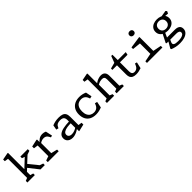

<svg xmlns="http://www.w3.org/2000/svg" viewBox="350 -2411 4260 4260"><g transform="rotate(-45 2480.0 -281.0)"><path d="M46.7 -50.5 134.2 -85.8 114.2 -47.2V-703.3L140.2 -671.3L26.7 -689V-741.8L194.2 -773L207.3 -767V-44.3L185 -78.8L279.5 -50.5V0H46.7ZM263.5 -245.8 324.7 -307.2 531.7 -53.2 470.5 -92.2 592.8 -49.8V0H457ZM192.8 -242.7 442.5 -477.2 433.8 -434.5 342.8 -467V-517.5H575.3V-467L453.7 -424L530.2 -477.2L192.8 -161.5Z M686.5 -50.5 808.3 -92.3 788.2 -53.5V-448.3L814.3 -416.3L686.5 -434V-489.7L858.5 -527.2L871.8 -521V-432.7L881.5 -425.7V-50.7L859.2 -92.3L1028.5 -50.5V0H686.5ZM997.3 -442.2H996.2Q949.8 -442.2 914.7 -423.9Q879.5 -405.7 844.8 -377.5L844 -377L850.5 -418.8Q888.3 -468.7 934.1 -499.1Q979.8 -529.5 1042.3 -529.5Q1068 -529.5 1090.9 -524.1Q1113.8 -518.7 1135 -508.7L1168.8 -350.2L1124.2 -338.7L1106.8 -371.7Q1087 -410.7 1059.8 -426.2Q1032.7 -441.8 997.3 -442.2Z M1661.5 -74.7 1655.2 -86.5V-355.3Q1655.2 -397.3 1640.2 -421.5Q1625.2 -445.7 1598.3 -455.5Q1571.5 -465.3 1532.7 -465Q1479.7 -464.7 1446.1 -445.7Q1412.5 -426.7 1395.8 -387.2L1385.7 -363.2L1329.7 -376.8L1350.3 -489.7Q1395 -508 1443.8 -518.7Q1492.5 -529.3 1553.3 -529.3Q1622.3 -529.3 1664.8 -513.2Q1707.3 -497 1728.3 -459.7Q1749.3 -422.3 1749.3 -358.3V-77.3L1727 -103.7L1834 -87.5V-31.8L1671.8 6H1661.5ZM1300.5 -127.7Q1300.5 -193.5 1346.9 -231.4Q1393.3 -269.3 1472 -285.3Q1550.7 -301.3 1664.7 -305.8L1672.5 -250Q1601.5 -250.3 1541.9 -241.4Q1482.3 -232.5 1443.5 -207.6Q1404.7 -182.7 1404.7 -138.3Q1404.7 -114.7 1416.4 -96.7Q1428.2 -78.7 1450.3 -69Q1472.5 -59.3 1503.7 -59.3Q1545.8 -59.3 1588.6 -74.9Q1631.3 -90.5 1673.3 -120.2V-68.5L1670.5 -66.5Q1639.3 -45 1606.5 -27.8Q1573.7 -10.7 1536.5 0.4Q1499.3 11.5 1462.2 11.5Q1415.5 11.5 1378.8 -4.8Q1342.2 -21.2 1321.3 -52.6Q1300.5 -84 1300.5 -127.7Z M1920.2 -258.8Q1920.2 -344.8 1955.2 -405.8Q1990.2 -466.7 2053.5 -498.1Q2116.8 -529.5 2201 -529.5Q2248.7 -529.5 2292.4 -519.7Q2336.2 -509.8 2376.3 -491.8L2405 -347.3L2347.8 -333.7L2339.2 -358Q2320.5 -410.7 2283.4 -437.8Q2246.3 -465 2190.7 -465Q2141 -465 2102.2 -442.6Q2063.5 -420.2 2041.2 -373.8Q2018.8 -327.3 2018.8 -258.8Q2018.8 -190.2 2041.2 -143.8Q2063.5 -97.5 2102.2 -75Q2141 -52.5 2190.7 -52.5Q2246.2 -52.5 2283.2 -79.7Q2320.3 -106.8 2339.2 -159.5L2347.8 -183.8L2405 -170.3L2376.3 -25.7Q2333.3 -8 2287.4 2Q2241.5 12 2193.5 12Q2109.3 12 2048.1 -19.2Q1986.8 -50.5 1953.5 -111.4Q1920.2 -172.3 1920.2 -258.8Z M2847.3 -50.5 2935 -85.8 2914.8 -47.2V-368.5Q2914.8 -414.8 2895.1 -434.3Q2875.3 -453.8 2835.2 -453.8Q2810.5 -453.8 2782.1 -446.8Q2753.7 -439.8 2720 -422.8Q2696.5 -411.2 2671.3 -393.8L2674.3 -448.8Q2709.2 -474.8 2743.3 -492.8Q2777.5 -510.7 2811.4 -520.1Q2845.3 -529.5 2877.8 -529.5Q2941.8 -529.5 2975 -493.6Q3008.2 -457.7 3008.2 -388V-44.3L2985.8 -85.8L3073.8 -50.5V0H2847.3ZM2542.3 -50.5 2630 -85.8 2609.8 -47.2V-700.5L2636 -668.7L2522.3 -686.2V-741.8L2684.5 -773L2697.7 -767V-432.7L2703.2 -425.7V-50L2680.8 -85.8L2768.8 -50.5V0H2542.3Z M3290.8 -143.2V-450.2L3313.3 -433.5H3146.2V-476.7L3312.3 -520.7L3276.2 -483L3347.2 -670.7H3385V-485.7L3362.5 -503H3635.5L3621.3 -433.5H3362.3L3384 -450.2V-150.8Q3384 -103.3 3403.2 -77.9Q3422.5 -52.5 3465.5 -52.8Q3494 -53.2 3517.1 -63.9Q3540.2 -74.7 3557.7 -95.8Q3575.2 -116.8 3588 -148.7L3600.3 -179.5L3649.7 -167L3615.8 -18.8Q3579.7 -5.2 3537.5 3.3Q3495.3 11.8 3454.7 11.8Q3394.7 11.8 3358.6 -6.2Q3322.5 -24.3 3306.7 -58.3Q3290.8 -92.3 3290.8 -143.2Z M3798.7 -50.5 4016.7 -93.8 3994.3 -52.2V-445.5L4020.3 -413.5L3798.8 -436.5V-487L4074.3 -527.2L4087.5 -521.2V-52.2L4065.2 -93.8L4283.2 -50.5V0H3798.7ZM3953 -707.3Q3953 -737 3972.2 -754.2Q3991.5 -771.3 4022.7 -771.3Q4053.8 -771.3 4073.1 -754.2Q4092.3 -737 4092.3 -707.3Q4092.3 -677.5 4073.1 -660.2Q4053.8 -642.8 4022.7 -642.8Q4002.2 -642.8 3986.4 -650.6Q3970.7 -658.3 3961.8 -673.1Q3953 -687.8 3953 -707.3Z M4398.7 167 4388.3 142.3 4481 -16.7H4536L4501.7 61Q4485.5 107.2 4518.4 127.7Q4551.3 148.2 4628.3 148.2Q4681.8 148.2 4724 139.5Q4766.2 130.8 4791.3 111.2Q4816.5 91.5 4816.5 60.2Q4816.5 29.8 4791.4 14.8Q4766.3 -0.2 4718 -0.2H4416.5L4403 -17L4509 -224.7L4565.3 -204L4496.3 -49.7L4481.5 -84.5H4754.2Q4803.3 -84.5 4837.3 -72.6Q4871.3 -60.7 4890 -34.4Q4908.7 -8.2 4908.7 33.8Q4908.7 93.8 4870.6 133.8Q4832.5 173.7 4768.7 192.6Q4704.8 211.5 4627 211.5Q4559.7 211.5 4504.2 199.3Q4448.7 187.2 4398.7 167ZM4417.8 -353.3Q4417.8 -410 4447.2 -449.8Q4476.5 -489.5 4526 -509.7Q4575.5 -529.8 4635.2 -529.8Q4694.8 -529.8 4744.3 -509.7Q4793.8 -489.5 4823.2 -449.8Q4852.5 -410 4852.5 -353.3Q4852.5 -296.8 4823.2 -257Q4793.8 -217.2 4744.3 -197.1Q4694.8 -177 4635.2 -177Q4575.5 -177 4526 -197.1Q4476.5 -217.2 4447.2 -257Q4417.8 -296.8 4417.8 -353.3ZM4755.7 -353.3Q4755.7 -390.5 4739.4 -416.6Q4723.2 -442.7 4695.5 -455.9Q4667.8 -469.2 4634.2 -469.2Q4600.5 -469.2 4573.2 -455.9Q4546 -442.7 4530.2 -416.6Q4514.5 -390.5 4514.5 -353.3Q4514.5 -316.3 4530.2 -290.2Q4546 -264.2 4573.2 -250.9Q4600.5 -237.7 4634.2 -237.7Q4667.8 -237.7 4695.5 -250.9Q4723.2 -264.2 4739.4 -290.2Q4755.7 -316.3 4755.7 -353.3ZM4765.3 -456.8 4727.3 -497.3 4902.3 -525.8 4928.3 -497.8 4903 -444Z"/></g></svg>

Font: Monaspace Xenon Var
Style: Regular
Weight: 400
Designer: Riley Cran and the Lettermatic Team
Version: Version 1.000 (Monaspace Xenon Var)